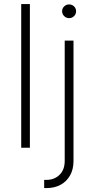

<svg xmlns="http://www.w3.org/2000/svg" viewBox="-20 -748 479 972"><path d="M131.3 -727.5V0H87.4V-727.5ZM307.6 -542.5H352.1V66.9Q352.1 109.4 334.7 140.1Q317.4 170.9 286.6 187.5Q255.9 204.1 216.3 204.1H203.6V162.6H215.3Q254.9 162.6 281.2 137.2Q307.6 111.8 307.6 66.4ZM330.1 -656.2Q315.4 -656.2 304.9 -666.5Q294.4 -676.8 294.4 -690.9Q294.4 -705.6 304.9 -715.6Q315.4 -725.6 329.6 -725.6Q344.7 -725.6 355 -715.6Q365.2 -705.6 365.2 -690.9Q365.2 -676.8 355 -666.5Q344.7 -656.2 330.1 -656.2Z"/></svg>

Font: Inter 16pt ExtraLight
Style: Regular
Weight: 250
Version: Version 4.001;git-66647c0bb